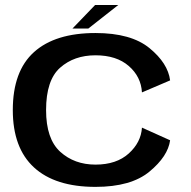

<svg xmlns="http://www.w3.org/2000/svg" viewBox="-20 -724 746 750"><path d="M353 6Q195.5 6 112.8 -70Q30 -146 30 -294Q30 -446 112.8 -520.5Q195.5 -595 353 -595Q492 -595 564 -536Q636 -477 644.5 -410L534.5 -363Q531 -424.5 483 -466.2Q435 -508 353 -508Q269.5 -508 214.8 -459.5Q160 -411 160 -294Q160 -181.5 215.2 -131.2Q270.5 -81 353 -81Q435 -81 483 -124.5Q531 -168 534.5 -225.5L644.5 -176Q636 -113.5 564 -53.8Q492 6 353 6ZM263 -612.5 351.5 -704.5H442L325 -612.5Z"/></svg>

Font: Anybody ExtraExpanded Medium
Style: Regular
Weight: 500
Width: 8
Designer: Tyler Finck
Foundry: Etcetera Type Company
Version: Version 1.010; ttfautohint (v1.8.3) -l 8 -r 50 -G 200 -x 14 